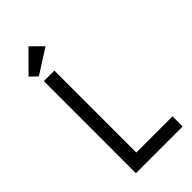

<svg xmlns="http://www.w3.org/2000/svg" viewBox="-272 -961 1032 1032"><g transform="rotate(-45 244.0 -445.5)"><path d="M182 -700V-77H457V0H102V-700ZM61 -775 176 -891 241 -826 101 -737Z"/></g></svg>

Font: Tilda Sans
Style: Regular
Weight: 400
Designer: ParaType Ltd
Foundry: ParaType Ltd
Version: Version 1.002W